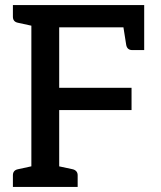

<svg xmlns="http://www.w3.org/2000/svg" viewBox="-20 -739 637 759"><path d="M104 0V-719H550V-631H214V-392H500V-304H214V0ZM464 -656 550 -631V-541H503Q493 -541 487 -546Q481 -551 479 -561ZM132 -719 120 -634 51 -649Q41 -651 36 -657Q31 -663 31 -673V-719ZM31 0V-46Q31 -56 36 -62Q41 -68 51 -70L120 -85L132 0ZM185 0 197 -85 267 -70Q276 -68 281.5 -62Q287 -56 287 -46V0Z"/></svg>

Font: Aleo Medium
Style: Regular
Weight: 500
Designer: Alessio Laiso
Foundry: Alessio Laiso
Version: Version 2.001;gftools[0.9.29]